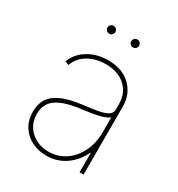

<svg xmlns="http://www.w3.org/2000/svg" viewBox="-173 -830 887 955"><g transform="rotate(30 270.5 -352.5)"><path d="M233 11.4Q188.2 11.4 150.4 -7.1Q112.6 -25.6 89.7 -61.1Q66.8 -96.6 66.8 -147.7Q66.8 -184.7 83.3 -215.4Q99.8 -246.1 144.4 -267.9Q188.9 -289.8 272.7 -299.7Q310.4 -304 343.8 -309.7Q377.1 -315.3 398.1 -326.7Q419 -338.1 419 -359.4V-392Q419 -454.9 376.8 -493.1Q334.5 -531.2 264.2 -531.2Q206.7 -531.2 163.7 -505.9Q120.7 -480.5 103.7 -434.7L82.4 -443.2Q101.6 -494.3 150.9 -524.1Q200.3 -554 264.2 -554Q347.3 -554 394.5 -507.6Q441.8 -461.3 441.8 -392V0H419V-110.8H416.2Q390.6 -55.4 342.7 -22Q294.7 11.4 233 11.4ZM233 -11.4Q284.8 -11.4 327.1 -39.2Q369.3 -67.1 394.2 -117Q419 -166.9 419 -233V-315.3Q398.8 -300.4 363.5 -292.1Q328.1 -283.7 281.2 -278.4Q208.1 -269.9 166.2 -252.5Q124.3 -235.1 106.9 -208.8Q89.5 -182.5 89.5 -147.7Q89.5 -85.9 130.9 -48.7Q172.2 -11.4 233 -11.4ZM201.7 -670.5Q192.5 -670.5 185.7 -677.2Q179 -683.9 179 -693.2Q179 -702.4 185.7 -709.2Q192.5 -715.9 201.7 -715.9Q210.9 -715.9 217.7 -709.2Q224.4 -702.4 224.4 -693.2Q224.4 -683.9 217.7 -677.2Q210.9 -670.5 201.7 -670.5ZM338.1 -670.5Q328.8 -670.5 322.1 -677.2Q315.3 -683.9 315.3 -693.2Q315.3 -702.4 322.1 -709.2Q328.8 -715.9 338.1 -715.9Q347.3 -715.9 354 -709.2Q360.8 -702.4 360.8 -693.2Q360.8 -683.9 354 -677.2Q347.3 -670.5 338.1 -670.5Z"/></g></svg>

Font: Inter UI Thin
Style: Regular
Weight: 100
Designer: Rasmus Andersson
Foundry: rsms
Version: 3.2;8d6f07862